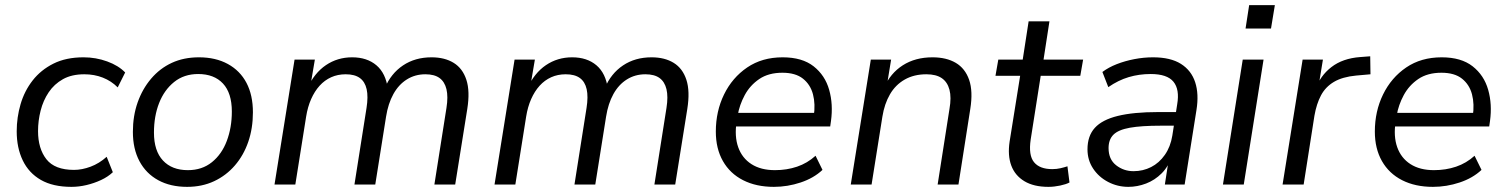

<svg xmlns="http://www.w3.org/2000/svg" viewBox="-20 -718 5857 747"><path d="M258 9Q186 9 139 -18Q92 -45 68.5 -94Q45 -143 45 -207Q45 -261 60 -312.5Q75 -364 107 -405Q139 -446 188 -470.5Q237 -495 305 -495Q353 -495 397 -479Q441 -463 467 -436L438 -378Q413 -403 380 -416Q347 -429 308 -429Q259 -429 225 -410Q191 -391 169.5 -359Q148 -327 138 -287.5Q128 -248 128 -208Q128 -140 160.5 -98.5Q193 -57 268 -57Q299 -57 332.5 -69.5Q366 -82 395 -108L419 -48Q400 -30 373 -17.5Q346 -5 316.5 2Q287 9 258 9Z M708 9Q643 9 595.5 -17Q548 -43 522.5 -91Q497 -139 497 -205Q497 -267 515.5 -319.5Q534 -372 568 -412Q602 -452 648.5 -473.5Q695 -495 754 -495Q819 -495 866.5 -469Q914 -443 939 -395.5Q964 -348 964 -281Q964 -219 946 -166.5Q928 -114 894 -74.5Q860 -35 813 -13Q766 9 708 9ZM711 -56Q766 -56 804.5 -87Q843 -118 862.5 -170Q882 -222 882 -284Q882 -356 847.5 -393Q813 -430 751 -430Q696 -430 657.5 -399Q619 -368 599 -317Q579 -266 579 -202Q579 -131 614 -93.5Q649 -56 711 -56Z M1048 0 1126 -486H1205L1186 -374L1176 -375Q1203 -434 1248 -464.5Q1293 -495 1350 -495Q1408 -495 1444.5 -464Q1481 -433 1489 -372L1477 -375Q1501 -432 1548 -463.5Q1595 -495 1659 -495Q1710 -495 1745 -473.5Q1780 -452 1794.5 -407.5Q1809 -363 1798 -294L1751 0H1670L1717 -298Q1724 -342 1717 -371Q1710 -400 1690 -414.5Q1670 -429 1635 -429Q1595 -429 1563 -409Q1531 -389 1510.5 -352Q1490 -315 1482 -264L1440 0H1359L1406 -298Q1413 -342 1406.5 -371Q1400 -400 1380 -414.5Q1360 -429 1325 -429Q1294 -429 1268.5 -417.5Q1243 -406 1223.5 -384.5Q1204 -363 1190.5 -332.5Q1177 -302 1171 -264L1129 0Z M1904 0 1982 -486H2061L2042 -374L2032 -375Q2059 -434 2104 -464.5Q2149 -495 2206 -495Q2264 -495 2300.5 -464Q2337 -433 2345 -372L2333 -375Q2357 -432 2404 -463.5Q2451 -495 2515 -495Q2566 -495 2601 -473.5Q2636 -452 2650.5 -407.5Q2665 -363 2654 -294L2607 0H2526L2573 -298Q2580 -342 2573 -371Q2566 -400 2546 -414.5Q2526 -429 2491 -429Q2451 -429 2419 -409Q2387 -389 2366.5 -352Q2346 -315 2338 -264L2296 0H2215L2262 -298Q2269 -342 2262.5 -371Q2256 -400 2236 -414.5Q2216 -429 2181 -429Q2150 -429 2124.5 -417.5Q2099 -406 2079.5 -384.5Q2060 -363 2046.5 -332.5Q2033 -302 2027 -264L1985 0Z M2991 9Q2922 9 2871 -17Q2820 -43 2792.5 -91.5Q2765 -140 2765 -206Q2765 -285 2797 -350.5Q2829 -416 2887 -455.5Q2945 -495 3025 -495Q3101 -495 3145.5 -460Q3190 -425 3206 -368.5Q3222 -312 3213 -247L3210 -226H2828L2836 -279H3164L3146 -266Q3153 -313 3143 -351Q3133 -389 3104 -412Q3075 -435 3024 -435Q2970 -435 2934 -410.5Q2898 -386 2877.5 -348Q2857 -310 2850 -269L2846 -245Q2837 -188 2852 -145.5Q2867 -103 2903.5 -79.5Q2940 -56 2995 -56Q3041 -56 3081 -69.5Q3121 -83 3153 -112L3180 -57Q3146 -25 3095 -8Q3044 9 2991 9Z M3290 0 3368 -486H3447L3429 -376H3419Q3444 -433 3492.5 -464Q3541 -495 3608 -495Q3662 -495 3698.5 -473.5Q3735 -452 3750.5 -407.5Q3766 -363 3755 -294L3709 0H3628L3674 -294Q3682 -339 3674 -369Q3666 -399 3644 -414Q3622 -429 3584 -429Q3536 -429 3500 -408.5Q3464 -388 3442.5 -351Q3421 -314 3413 -264L3371 0Z M4059 9Q4002 9 3965.5 -13Q3929 -35 3914.5 -74Q3900 -113 3908 -167L3949 -423H3853L3864 -486H3959L3982 -635H4063L4040 -486H4194L4183 -423H4029L3990 -175Q3981 -114 4003 -87Q4025 -60 4074 -60Q4091 -60 4106 -63.5Q4121 -67 4133 -71L4141 -8Q4128 -1 4104.5 4Q4081 9 4059 9Z M4370 9Q4328 9 4291.5 -10Q4255 -29 4233 -62Q4211 -95 4211 -137Q4211 -189 4239.5 -220.5Q4268 -252 4329 -267Q4390 -282 4486 -282H4566L4558 -229H4497Q4420 -229 4375.5 -221Q4331 -213 4312 -194Q4293 -175 4293 -142Q4293 -98 4322.5 -75Q4352 -52 4390 -52Q4427 -52 4458.5 -68Q4490 -84 4512 -115.5Q4534 -147 4541 -190L4560 -312Q4570 -370 4545.5 -400Q4521 -430 4457 -430Q4412 -430 4371.5 -418Q4331 -406 4292 -379L4269 -438Q4293 -456 4325 -468.5Q4357 -481 4393.5 -488Q4430 -495 4466 -495Q4534 -495 4574.5 -469.5Q4615 -444 4630 -398Q4645 -352 4635 -290L4589 0H4512L4529 -110H4539Q4526 -70 4499.5 -43.5Q4473 -17 4439 -4Q4405 9 4370 9Z M4826 -607 4840 -698H4940L4925 -607ZM4738 0 4815 -486H4896L4819 0Z M4970 0 5048 -486H5127L5108 -370H5098Q5116 -423 5160 -457Q5204 -491 5272 -496L5311 -499L5312 -429L5256 -424Q5203 -419 5170 -399.5Q5137 -380 5119.5 -347Q5102 -314 5094 -268L5052 0Z M5555 9Q5486 9 5435 -17Q5384 -43 5356.5 -91.5Q5329 -140 5329 -206Q5329 -285 5361 -350.5Q5393 -416 5451 -455.5Q5509 -495 5589 -495Q5665 -495 5709.5 -460Q5754 -425 5770 -368.5Q5786 -312 5777 -247L5774 -226H5392L5400 -279H5728L5710 -266Q5717 -313 5707 -351Q5697 -389 5668 -412Q5639 -435 5588 -435Q5534 -435 5498 -410.5Q5462 -386 5441.5 -348Q5421 -310 5414 -269L5410 -245Q5401 -188 5416 -145.5Q5431 -103 5467.5 -79.5Q5504 -56 5559 -56Q5605 -56 5645 -69.5Q5685 -83 5717 -112L5744 -57Q5710 -25 5659 -8Q5608 9 5555 9Z"/></svg>

Font: Nunito Sans 12pt
Style: Italic
Weight: 400
Italic angle: -9°
Designer: Vernon Adams
Foundry: Vernon Adams
Version: Version 3.101;gftools[0.9.27]